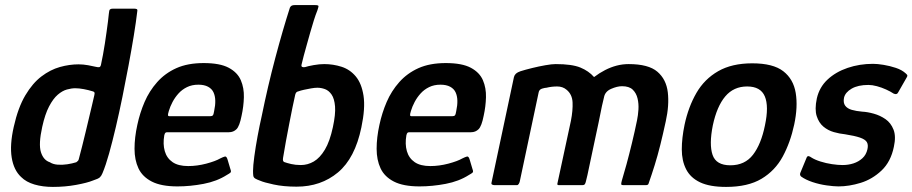

<svg xmlns="http://www.w3.org/2000/svg" viewBox="-20 -728 3588 755"><path d="M34 -229Q51 -305 79.5 -353Q108 -401 143 -427.5Q178 -454 215.5 -464.5Q253 -475 289 -475Q307 -475 326.5 -471.5Q346 -468 358 -465Q366 -463 370.5 -464Q375 -465 377 -473Q381 -491 385 -513Q389 -535 392.5 -557.5Q396 -580 399 -602Q402 -624 404.5 -643Q407 -662 408 -674Q409 -688 412.5 -691Q416 -694 424 -694H507Q513 -694 517 -692.5Q521 -691 520 -685Q515 -642 506 -587Q497 -532 485.5 -470.5Q474 -409 461.5 -347.5Q449 -286 435.5 -228.5Q422 -171 409 -124.5Q396 -78 383 -47Q379 -37 373 -31Q367 -25 345 -18Q323 -9 279.5 -1Q236 7 188 7Q148 7 115.5 -2.5Q83 -12 63 -32Q34 -59 26 -108.5Q18 -158 34 -229ZM146 -229Q131 -161 141 -129.5Q151 -98 176 -90Q188 -82 206.5 -80.5Q225 -79 244.5 -82Q264 -85 280 -90Q284 -93 286.5 -95.5Q289 -98 290 -103Q296 -126 303 -153Q310 -180 316.5 -208Q323 -236 329.5 -262.5Q336 -289 341.5 -313Q347 -337 351 -354Q353 -362 351 -365Q349 -368 344 -369Q328 -374 309.5 -377.5Q291 -381 276 -381Q261 -381 243 -376Q225 -371 207 -355.5Q189 -340 173 -309.5Q157 -279 146 -229Z M520 -237Q530 -284 548.5 -327Q567 -370 598 -405Q629 -440 673.5 -460Q718 -480 781 -480Q845 -480 879.5 -461.5Q914 -443 927 -412.5Q940 -382 939 -345.5Q938 -309 930 -273Q922 -232 910 -220Q898 -208 880 -208H638Q633 -208 630.5 -206Q628 -204 626 -196Q620 -161 628 -133.5Q636 -106 658.5 -90.5Q681 -75 720 -75Q755 -75 791 -84.5Q827 -94 846 -105Q858 -111 864.5 -112.5Q871 -114 875 -100L886 -63Q890 -53 886.5 -49.5Q883 -46 872 -40Q833 -15 780.5 -5Q728 5 678 5Q614 5 577 -14Q540 -33 524.5 -66Q509 -99 509 -143Q509 -187 520 -237ZM822 -291Q827 -314 826.5 -332.5Q826 -351 819.5 -365Q813 -379 798 -387Q783 -395 760 -395Q735 -395 715.5 -385.5Q696 -376 682 -360.5Q668 -345 658.5 -327Q649 -309 644 -292Q640 -279 640.5 -275Q641 -271 647 -271Q686 -271 726 -271Q766 -271 806 -271Q814 -271 817 -274.5Q820 -278 822 -291Z M1146 6Q1095 6 1056 -2.5Q1017 -11 1004 -17Q990 -22 983.5 -26Q977 -30 976 -37Q975 -44 975 -56Q975 -75 980 -112.5Q985 -150 993 -193Q1001 -236 1009 -271Q1033 -389 1062.5 -500Q1092 -611 1120 -698Q1123 -704 1127.5 -706Q1132 -708 1139 -708H1219Q1233 -708 1232.5 -703.5Q1232 -699 1228 -687Q1221 -670 1214 -647.5Q1207 -625 1200 -600.5Q1193 -576 1186.5 -552.5Q1180 -529 1174.5 -509Q1169 -489 1166 -475Q1164 -467 1168 -465Q1172 -463 1179 -464Q1191 -468 1213.5 -472Q1236 -476 1255 -476Q1290 -476 1323 -465.5Q1356 -455 1379 -427.5Q1402 -400 1409.5 -351.5Q1417 -303 1401 -227Q1376 -106 1309 -50Q1242 6 1146 6ZM1163 -79Q1190 -79 1214 -93Q1238 -107 1257.5 -139.5Q1277 -172 1289 -228Q1300 -279 1297.5 -309.5Q1295 -340 1284 -356Q1273 -372 1258 -377.5Q1243 -383 1228 -383Q1218 -383 1203.5 -380.5Q1189 -378 1175.5 -375Q1162 -372 1154 -369Q1149 -368 1146 -365.5Q1143 -363 1141 -356Q1136 -334 1130 -305Q1124 -276 1117.5 -242Q1111 -208 1104.5 -173.5Q1098 -139 1093 -107Q1092 -100 1093 -96.5Q1094 -93 1097 -91Q1108 -87 1125 -83Q1142 -79 1163 -79Z M1472 -237Q1482 -284 1500.5 -327Q1519 -370 1550 -405Q1581 -440 1625.5 -460Q1670 -480 1733 -480Q1797 -480 1831.5 -461.5Q1866 -443 1879 -412.5Q1892 -382 1891 -345.5Q1890 -309 1882 -273Q1874 -232 1862 -220Q1850 -208 1832 -208H1590Q1585 -208 1582.5 -206Q1580 -204 1578 -196Q1572 -161 1580 -133.5Q1588 -106 1610.5 -90.5Q1633 -75 1672 -75Q1707 -75 1743 -84.5Q1779 -94 1798 -105Q1810 -111 1816.5 -112.5Q1823 -114 1827 -100L1838 -63Q1842 -53 1838.5 -49.5Q1835 -46 1824 -40Q1785 -15 1732.5 -5Q1680 5 1630 5Q1566 5 1529 -14Q1492 -33 1476.5 -66Q1461 -99 1461 -143Q1461 -187 1472 -237ZM1774 -291Q1779 -314 1778.5 -332.5Q1778 -351 1771.5 -365Q1765 -379 1750 -387Q1735 -395 1712 -395Q1687 -395 1667.5 -385.5Q1648 -376 1634 -360.5Q1620 -345 1610.5 -327Q1601 -309 1596 -292Q1592 -279 1592.5 -275Q1593 -271 1599 -271Q1638 -271 1678 -271Q1718 -271 1758 -271Q1766 -271 1769 -274.5Q1772 -278 1774 -291Z M2426 -389Q2407 -389 2383 -378.5Q2359 -368 2355 -345L2347 -311Q2334 -245 2320.5 -183.5Q2307 -122 2298 -77.5Q2289 -33 2284 -15Q2283 -10 2280.5 -5Q2278 0 2270 0H2177Q2170 0 2172 -7L2225 -253Q2233 -294 2231.5 -325.5Q2230 -357 2208 -375Q2193 -388 2171 -388Q2149 -388 2129 -383Q2123 -383 2111.5 -379.5Q2100 -376 2098 -364L2024 -15Q2023 -10 2020 -5Q2017 0 2013 0H1924Q1920 0 1915.5 -2Q1911 -4 1913 -11L2001 -425Q2003 -433 2009 -438.5Q2015 -444 2027 -448Q2046 -454 2072.5 -460.5Q2099 -467 2124.5 -471.5Q2150 -476 2165 -476Q2229 -476 2262 -462.5Q2295 -449 2316 -425Q2337 -441 2359.5 -452.5Q2382 -464 2405 -470Q2428 -476 2452 -476Q2530 -476 2565 -446Q2600 -416 2606 -365Q2612 -314 2598 -251Q2587 -200 2576.5 -158Q2566 -116 2554.5 -79Q2543 -42 2530 -5Q2528 0 2520 0H2430Q2424 0 2423 -3Q2422 -6 2425 -17Q2433 -43 2443.5 -81.5Q2454 -120 2465 -165.5Q2476 -211 2485 -255Q2489 -274 2490.5 -297Q2492 -320 2487 -341Q2482 -362 2468 -375.5Q2454 -389 2426 -389Z M2835 7Q2771 7 2733 -11Q2695 -29 2678 -62.5Q2661 -96 2661 -140.5Q2661 -185 2672 -238Q2687 -308 2718.5 -362.5Q2750 -417 2804 -448Q2858 -479 2938 -479Q3020 -479 3060 -448Q3100 -417 3109 -362.5Q3118 -308 3103 -238Q3088 -168 3058 -112.5Q3028 -57 2974.5 -25Q2921 7 2835 7ZM2852 -78Q2909 -78 2941 -119.5Q2973 -161 2988 -235Q3004 -310 2987.5 -349Q2971 -388 2918 -388Q2865 -388 2832 -349Q2799 -310 2783 -235Q2768 -160 2782 -119Q2796 -78 2852 -78Z M3151 -106Q3154 -115 3159.5 -114Q3165 -113 3170 -109Q3184 -100 3206 -93Q3228 -86 3251.5 -82.5Q3275 -79 3293 -79Q3316 -79 3336 -85.5Q3356 -92 3371 -105.5Q3386 -119 3391 -141Q3395 -159 3388.5 -169.5Q3382 -180 3361.5 -187Q3341 -194 3303 -200Q3282 -202 3259 -208.5Q3236 -215 3218 -230Q3200 -245 3191.5 -271.5Q3183 -298 3192 -341Q3202 -385 3234 -415Q3266 -445 3313 -461Q3360 -477 3413 -477Q3430 -477 3454.5 -473Q3479 -469 3503 -461Q3527 -453 3542 -439Q3548 -434 3548 -430.5Q3548 -427 3544 -421L3512 -365Q3507 -354 3494 -360Q3482 -368 3464.5 -376Q3447 -384 3428.5 -389Q3410 -394 3395 -394Q3354 -394 3329 -379.5Q3304 -365 3299 -344Q3295 -324 3303.5 -312.5Q3312 -301 3329.5 -296Q3347 -291 3370 -289Q3391 -288 3416 -281Q3441 -274 3462 -259.5Q3483 -245 3493.5 -218.5Q3504 -192 3495 -151Q3483 -92 3446.5 -57.5Q3410 -23 3364.5 -9Q3319 5 3277 5Q3259 5 3230.5 1Q3202 -3 3175 -12Q3148 -21 3130 -34Q3124 -40 3127 -48Z"/></svg>

Font: Glory SemiBold
Style: Italic
Weight: 600
Italic angle: -12°
Designer: Robert Leuschke
Foundry: Robert Leuschke
Version: Version 1.011